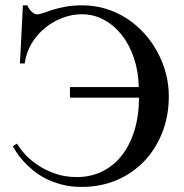

<svg xmlns="http://www.w3.org/2000/svg" viewBox="-20 -698 701 733"><path d="M624.5 -331.1Q624.5 -255.4 599.4 -191.7Q574.2 -127.9 529.8 -81.8Q485.4 -35.6 424.6 -10Q363.8 15.6 292 15.6Q250.5 15.6 216.1 6.6Q181.6 -2.4 154.1 -16.6Q126.5 -30.8 105.2 -48.6Q84 -66.4 68.6 -83.5Q53.2 -100.6 43.5 -115.7Q33.7 -130.9 28.8 -139.6L44.9 -149.9Q55.7 -130.9 76.2 -108.4Q96.7 -85.9 125.5 -66.9Q154.3 -47.9 191.4 -34.9Q228.5 -22 273.4 -22Q325.2 -22 368.7 -42.7Q412.1 -63.5 443.6 -102.8Q475.1 -142.1 492.7 -198.2Q510.3 -254.4 510.7 -325.2H247.1V-365.7H509.8Q508.3 -426.3 491 -477.3Q473.6 -528.3 444.3 -565.2Q415 -602.1 376 -622.8Q336.9 -643.6 292 -643.6Q255.9 -643.6 219.5 -630.1Q183.1 -616.7 152.6 -592Q122.1 -567.4 101.1 -532.7Q80.1 -498 74.2 -455.6H56.2L67.4 -677.7H84.5Q91.3 -661.6 101.8 -652.3Q112.3 -643.1 122.1 -643.1Q130.4 -643.1 144.8 -648.4Q159.2 -653.8 180.4 -660.4Q201.7 -667 230 -672.4Q258.3 -677.7 293.5 -677.7Q341.3 -677.7 384.8 -664.3Q428.2 -650.9 464.8 -627Q501.5 -603 531 -570.3Q560.5 -537.6 581.3 -499Q602.1 -460.4 613.3 -417.7Q624.5 -375 624.5 -331.1Z"/></svg>

Font: Doulos SIL
Style: Regular
Weight: 400
Designer: Walt Agee, Victor Gaultney, Peter Martin, Debbi Hosken
Foundry: SIL International
Version: Version 4.110; 2011; Maintenance release